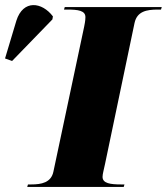

<svg xmlns="http://www.w3.org/2000/svg" viewBox="-141 -742 662 762"><path d="M-93 -500 67 -665 69 -677C26 -734 -49 -745 -76 -660L-121 -510ZM-33 0H350L353 -10H340C298 -10 266 -14 266 -40C266 -52 271 -67 276 -92L393 -651C403 -697 441 -704 485 -704H498L501 -714H116L113 -704H126C169 -704 198 -700 198 -674C198 -670 198 -660 193 -636L71 -61C62 -17 23 -10 -17 -10H-30Z"/></svg>

Font: Noto Serif Display Black
Style: Italic
Weight: 900
Italic angle: -12°
Designer: Monotype Design Team
Foundry: Monotype Imaging Inc.
Version: Version 2.009